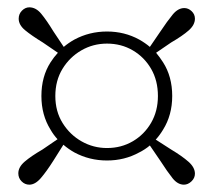

<svg xmlns="http://www.w3.org/2000/svg" viewBox="-20 -621 582 524"><path d="M93 -359Q93 -412 118 -451Q127 -465 138 -477L97 -505Q66 -524 48.5 -538.5Q31 -553 31 -570Q31 -583 40 -592Q49 -601 60 -601Q78 -601 92.5 -583.5Q107 -566 126 -535L154 -493Q167 -504 183 -513Q224 -535 272 -535Q320 -535 360 -513Q376 -504 389 -493L417 -534Q437 -564 451.5 -581.5Q466 -599 483 -599Q494 -599 503 -590.5Q512 -582 512 -570Q512 -553 495 -538Q478 -523 447 -505L406 -477Q416 -465 425 -451Q450 -412 450 -359Q450 -307 425 -267Q416 -252 405 -240L447 -213Q477 -195 494.5 -179.5Q512 -164 512 -147Q512 -135 502.5 -126Q493 -117 482 -117Q465 -117 451 -134.5Q437 -152 417 -183L389 -224Q376 -213 360 -205Q320 -183 272 -183Q224 -183 183 -205Q167 -214 153 -226L126 -183Q107 -153 91.5 -135Q76 -117 60 -117Q48 -117 39 -126Q30 -135 30 -148Q30 -165 47.5 -180Q65 -195 96 -213L137 -241Q126 -253 118 -267Q93 -307 93 -359ZM131 -359Q131 -317 151 -285Q171 -253 203 -235Q235 -217 272 -217Q311 -217 342.5 -235.5Q374 -254 392.5 -286Q411 -318 411 -359Q411 -401 392.5 -433Q374 -465 342.5 -483.5Q311 -502 272 -502Q234 -502 202 -483.5Q170 -465 150.5 -433Q131 -401 131 -359Z"/></svg>

Font: Early Summer Mincho Light
Style: Regular
Weight: 300
Designer: GuiWonder
Version: Version 1.002